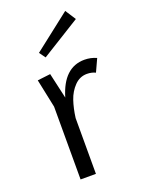

<svg xmlns="http://www.w3.org/2000/svg" viewBox="-143 -817 649 882"><g transform="rotate(-20 181.0 -376.0)"><path d="M325 -700 134.2 -581.7 112.5 -611.7 291.7 -751.7ZM64.2 -495 127.5 -502.5 155.8 -377.5Q195 -510.8 297.5 -510.8Q328.3 -510.8 355.8 -498.3L327.5 -436.7Q309.2 -445.8 285.8 -445.8Q250.8 -445.8 225 -419.2Q199.2 -392.5 186.7 -355.4Q174.2 -318.3 168.3 -272.5V0H93.3V-355.8Z"/></g></svg>

Font: Boon
Style: Regular
Weight: 400
Designer: Sungsit Sawaiwan
Foundry: FontUni
Version: Version 3.0